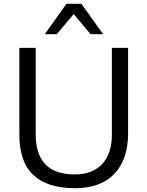

<svg xmlns="http://www.w3.org/2000/svg" viewBox="-20 -980 776 1011"><path d="M374.5 11Q230.5 11 156.2 -57.8Q82 -126.5 82 -270.5V-728H168V-273Q168 -61.5 373.5 -61.5Q468 -61.5 518.5 -116.8Q569 -172 569 -269.5V-728H654.5V-275.5Q654 -140.5 582.2 -64.8Q510.5 11 374.5 11ZM216 -800 330 -960H408.5L523 -800H457L368 -906L279 -800Z"/></svg>

Font: Mooli
Style: Regular
Weight: 400
Designer: Vernon Adams
Foundry: Vernon Adams
Version: Version 1.000; ttfautohint (v1.8.4.7-5d5b);gftools[0.9.33]